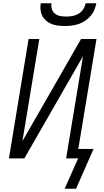

<svg xmlns="http://www.w3.org/2000/svg" viewBox="-20 -975 640 1182"><path d="M379 -815Q358 -815 337 -817.5Q316 -820 298 -827Q280 -834 265 -846.5Q250 -859 241 -876Q232 -893 229.5 -913.5Q227 -934 231 -955H297Q294 -936 299.5 -918.5Q305 -901 318.5 -890.5Q332 -880 350.5 -876.5Q369 -873 388 -873Q407 -873 426.5 -876.5Q446 -880 463.5 -890.5Q481 -901 492.5 -918.5Q504 -936 507 -955H573Q569 -934 560.5 -913.5Q552 -893 537 -876Q522 -859 503 -846.5Q484 -834 463 -827Q442 -820 421 -817.5Q400 -815 379 -815ZM378 187 461 0H387L491 -629L130 0H35L156 -735H222L118 -106L479 -735H574L462 -58H556L448 187Z"/></svg>

Font: Iosevka Aile Light Oblique
Style: Regular
Weight: 300
Italic angle: -9°
Designer: Belleve Invis
Foundry: Belleve Invis
Version: Version 31.1.0; ttfautohint (v1.8.4)